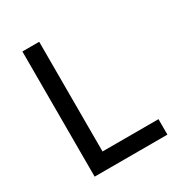

<svg xmlns="http://www.w3.org/2000/svg" viewBox="-166 -815 871 930"><g transform="rotate(-30 269.0 -350.0)"><path d="M94 0V-700H188V-86.5H501V0Z"/></g></svg>

Font: Geologica Cursive Light
Style: Regular
Weight: 300
Designer: Sindre Bremnes, Frode Helland
Foundry: Monokrom Skriftforlag AS
Version: Version 1.010;gftools[0.9.28]